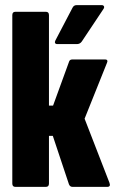

<svg xmlns="http://www.w3.org/2000/svg" viewBox="-20 -729 449 749"><path d="M407 -16Q413 0 398 0H263Q253 0 249 -10L186 -199H171V-13Q171 0 159 0H40Q28 0 28 -13V-670Q28 -683 40 -683H159Q171 -683 171 -670V-317H187L250 -490Q253 -497 262 -497H390Q397 -497 398.5 -493Q400 -489 397 -483L310 -266ZM204 -557Q197 -557 195 -561Q193 -565 196 -571L263 -699Q268 -709 279 -709H377Q383 -709 385.5 -704.5Q388 -700 383 -693L299 -567Q292 -557 280 -557Z"/></svg>

Font: Sofia Sans Extra Condensed Black
Style: Regular
Weight: 900
Designer: Botio Nikoltchev, Ani Petrova
Foundry: lettersoup
Version: Version 4.101